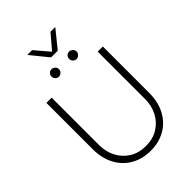

<svg xmlns="http://www.w3.org/2000/svg" viewBox="-290 -1136 1271 1271"><g transform="rotate(-45 345.0 -500.5)"><path d="M428 -764Q413 -764 403 -774.5Q393 -785 393 -799Q393 -814 403 -824Q413 -834 428 -834Q441 -834 452 -824Q463 -814 463 -799Q463 -785 452 -774.5Q441 -764 428 -764ZM263 -764Q248 -764 238 -774.5Q228 -785 228 -799Q228 -814 238 -824Q248 -834 263 -834Q276 -834 287 -824Q298 -814 298 -799Q298 -785 287 -774.5Q276 -764 263 -764ZM346 13Q269 13 209 -21Q149 -55 115 -118Q81 -181 81 -266V-700H130V-256Q130 -195 156 -144Q182 -93 230.5 -62.5Q279 -32 346 -32Q412 -32 460.5 -62.5Q509 -93 535 -144Q561 -195 561 -256V-700H609V-266Q609 -181 575.5 -118Q542 -55 482.5 -21Q423 13 346 13ZM316 -891 216 -1014H261L347 -913L433 -1014H478L378 -891Z"/></g></svg>

Font: MuseoModerno Thin ExtraLight
Style: Regular
Weight: 250
Version: Version 1.002